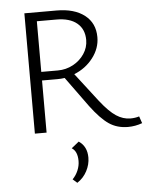

<svg xmlns="http://www.w3.org/2000/svg" viewBox="-62 -708 821 1046"><g transform="rotate(-5 349.0 -185.5)"><path d="M698 -6Q660 8 620 8Q560 8 515.5 -22.5Q471 -53 418 -124L299 -288Q280 -285 259 -285H175V0H111V-658H287Q384 -658 440 -614.5Q496 -571 496 -494Q496 -433 456 -381Q416 -329 353 -304L474 -147Q522 -86 559.5 -61.5Q597 -37 637 -37Q663 -37 685 -44ZM266 -332Q310 -332 348.5 -352.5Q387 -373 410.5 -408Q434 -443 434 -484Q434 -543 394.5 -576Q355 -609 282 -609H175V-332ZM390 155Q390 193 371 229Q352 265 318 287L294 266Q313 247 324 221Q335 195 335 169Q335 116 304 97L345 64Q390 94 390 155Z"/></g></svg>

Font: Ysabeau Infant Semilight
Style: Regular
Weight: 300
Designer: Christian Thalmann (Catharsis Fonts)
Version: Version 0.003